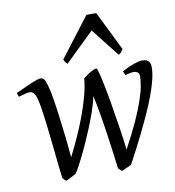

<svg xmlns="http://www.w3.org/2000/svg" viewBox="-81 -776 792 869"><g transform="rotate(-10 315.0 -342.0)"><path d="M624 -419.9Q624 -407.2 621.6 -389.9Q619.1 -372.6 612.5 -348.6Q606 -324.7 594.2 -292.7Q582.5 -260.7 563.7 -218.5Q544.9 -176.3 518.3 -122.6Q491.7 -68.8 455.1 -1Q450.7 1.5 445.1 4.2Q439.5 6.8 433.1 9.5Q426.8 12.2 420.9 15.1Q415 18.1 410.2 20L394 4.9Q390.6 -22.5 386.5 -54.4Q382.3 -86.4 377.7 -119.4Q373 -152.3 368.2 -184.8Q363.3 -217.3 358.4 -246.1Q353.5 -274.9 348.9 -298.3Q344.2 -321.8 339.8 -336.9Q339.4 -326.7 333.5 -305.9Q327.6 -285.2 317.9 -257.3Q308.1 -229.5 294.9 -197.3Q281.7 -165 266.6 -131.3Q251.5 -97.7 235.1 -65.2Q218.8 -32.7 202.1 -4.9Q197.8 -2.4 191.7 0.7Q185.5 3.9 178.7 7.6Q171.9 11.2 165.3 14.6Q158.7 18.1 153.8 20L138.2 4.9Q134.8 -22.5 131.1 -55.9Q127.4 -89.4 123.8 -124.8Q120.1 -160.2 116.2 -195.8Q112.3 -231.4 108.4 -263.2Q104.5 -294.9 100.3 -321Q96.2 -347.2 91.8 -363.8Q88.9 -377 84.7 -384.8Q80.6 -392.6 75.9 -397Q71.3 -401.4 66.4 -402.6Q61.5 -403.8 57.1 -403.8Q52.7 -403.8 44.7 -401.9Q36.6 -399.9 28.6 -397.7Q20.5 -395.5 8.8 -392.1L2 -410.2Q22.5 -419.4 41 -428Q59.6 -436.5 74.7 -442.9Q89.8 -449.2 101.3 -453.1Q112.8 -457 119.1 -457Q132.8 -457 139.6 -441.2Q146.5 -425.3 154.8 -390.1Q157.7 -376.5 161.6 -351.8Q165.5 -327.1 169.7 -296.9Q173.8 -266.6 177.7 -233.6Q181.6 -200.7 185.1 -170.9Q188.5 -141.1 190.7 -117.2Q192.9 -93.3 193.8 -81.1Q213.4 -119.1 233.9 -164.3Q254.4 -209.5 271.5 -255.4Q288.6 -301.3 300 -344.5Q311.5 -387.7 314 -421.9Q321.3 -428.2 329.8 -434.6Q338.4 -440.9 346.9 -445.8Q355.5 -450.7 363 -453.9Q370.6 -457 376 -457Q377.9 -457 380.9 -449Q383.8 -440.9 387.2 -427.7Q390.6 -414.6 394.3 -397.2Q397.9 -379.9 401.4 -361.8Q404.8 -343.8 408.2 -325.7Q411.6 -307.6 414.1 -293Q417.5 -270 422.1 -242.2Q426.8 -214.4 431.4 -185.1Q436 -155.8 440.2 -126.5Q444.3 -97.2 446.8 -71.8Q483.4 -139.2 506.6 -190.4Q529.8 -241.7 542.7 -280Q555.7 -318.4 560.3 -345Q564.9 -371.6 564.9 -390.1Q564.9 -400.4 557.9 -406.2Q550.8 -412.1 538.1 -412.1Q531.2 -412.1 521.5 -410.2Q511.7 -408.2 501 -404.8L492.2 -422.9Q508.8 -432.6 523.9 -439.2Q539.1 -445.8 551 -449.7Q563 -453.6 571.3 -455.3Q579.6 -457 583 -457Q591.3 -457 598.6 -455.8Q606 -454.6 611.6 -450.7Q617.2 -446.8 620.6 -439.5Q624 -432.1 624 -419.9ZM486.3 -501 384.8 -630.4 251.5 -501Q247.1 -503.9 243.7 -508.5Q240.2 -513.2 235.4 -522.9L374 -704.1H418.9L508.3 -522.9Q501.5 -513.2 497.8 -508.8Q494.1 -504.4 486.3 -501Z"/></g></svg>

Font: Akkhara
Style: Italic
Weight: 400
Italic angle: -7°
Designer: J. Victor Gaultney
Version: Version 1.00 June 13, 2006, initial release